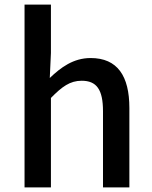

<svg xmlns="http://www.w3.org/2000/svg" viewBox="-20 -817 661 837"><path d="M87 0H202V-390C250 -439 285 -465 336 -465C401 -465 429 -427 429 -332V0H544V-346C544 -486 492 -564 375 -564C300 -564 245 -523 197 -477L202 -586V-797H87Z"/></svg>

Font: Noto Sans HK Medium
Style: Regular
Weight: 500
Designer: Ryoko NISHIZUKA 西塚涼子 (kana, bopomofo & ideographs); Paul D. Hunt (Latin, Greek & Cyrillic); Sandoll Communications 산돌커뮤니
Foundry: Adobe
Version: Version 2.002;hotconv 1.0.116;makeotfexe 2.5.65601